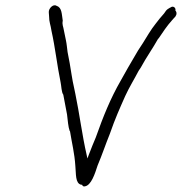

<svg xmlns="http://www.w3.org/2000/svg" viewBox="-20 -694 678 716"><path d="M162 -647 163 -634C163 -611 169 -601 172 -579C186 -516 193 -450 206 -387C209 -374 209 -350 216 -341C220 -319 225 -294 230 -267C233 -244 234 -222 240 -205H241C248 -160 258 -123 261 -75C264 -46 260 -10 283 -5H286C288 0 291 2 296 1C320 -2 334 -46 344 -77C361 -117 373 -154 390 -196C409 -251 427 -291 447 -336C461 -367 482 -401 497 -430L505 -442C526 -481 550 -514 570 -550H571C587 -574 603 -598 622 -619L630 -628C634 -631 635 -634 637 -638L638 -641C639 -648 637 -651 634 -655C637 -665 625 -674 616 -666H615C608 -662 603 -659 599 -654L592 -644C580 -630 570 -619 560 -605C543 -584 527 -556 512 -532L495 -506C483 -485 470 -464 457 -441L430 -393C392 -327 365 -260 337 -181C328 -160 320 -140 312 -119L306 -103L303 -117C287 -186 276 -272 261 -344L256 -368C249 -397 245 -431 240 -458L232 -500C230 -514 229 -529 226 -543L218 -582C216 -596 211 -601 214 -617C210 -642 211 -665 192 -672H191C180 -681 160 -663 162 -647ZM172 -578V-579ZM494 -506H495ZM622 -619Z"/></svg>

Font: Scribbler
Style: LtIta
Weight: 300
Designer: Mew Too
Foundry: Cannot Into Space Fonts
Version: Version 1.001